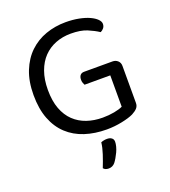

<svg xmlns="http://www.w3.org/2000/svg" viewBox="-150 -731 939 1059"><g transform="rotate(-20 319.5 -201.0)"><path d="M570 -70Q570 -52 559.5 -40Q549 -28 528 -17Q503 -5 459 4Q415 13 370 13Q300 13 242 -6Q184 -25 142 -64Q100 -103 77 -162.5Q54 -222 54 -303Q54 -383 78 -443Q102 -503 143.5 -542.5Q185 -582 240 -601.5Q295 -621 357 -621Q399 -621 434.5 -614Q470 -607 495 -595.5Q520 -584 534 -570Q548 -556 548 -542Q548 -528 540 -518Q532 -508 521 -503Q494 -521 457 -536.5Q420 -552 362 -552Q314 -552 273 -536Q232 -520 202 -489Q172 -458 155 -411Q138 -364 138 -303Q138 -238 155.5 -191.5Q173 -145 204.5 -115Q236 -85 278.5 -70.5Q321 -56 371 -56Q407 -56 439 -62Q471 -68 489 -77V-261H338Q335 -266 332 -274.5Q329 -283 329 -293Q329 -310 337 -319.5Q345 -329 360 -329H527Q545 -329 557.5 -317.5Q570 -306 570 -287ZM344 201Q329 219 306 219Q285 219 275 206Q289 171 301 134.5Q313 98 316 69Q333 62 352 62Q368 62 378.5 69.5Q389 77 389 92Q389 104 385 119.5Q381 135 374 150Q367 165 359 178.5Q351 192 344 201Z"/></g></svg>

Font: Baloo Thambi 2
Style: Regular
Weight: 400
Designer: Aadarsh Rajan and Ek Type
Foundry: Ek Type
Version: Version 1.640;hotconv 1.0.111;makeotfexe 2.5.65597; ttfautoh